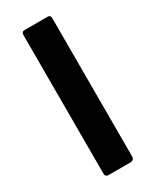

<svg xmlns="http://www.w3.org/2000/svg" viewBox="-192 -796 691 850"><g transform="rotate(-30 153.0 -371.0)"><path d="M213 -742Q227 -742 227 -726V-22Q227 -10 221.5 -5Q216 0 203 0H99Q87 0 83 -4.5Q79 -9 79 -18V-725Q79 -742 94 -742Z"/></g></svg>

Font: Libre Franklin SemiBold
Style: Regular
Weight: 600
Designer: Pablo Impallari, Rodrigo Fuenzalida, Nhung Nguyen
Foundry: Impallari Type
Version: Version 3.000